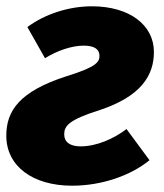

<svg xmlns="http://www.w3.org/2000/svg" viewBox="-26 -571 520 610"><path d="M266 -551C192 -551 116 -526 61 -485L117 -386C155 -410 202 -426 240 -426C276 -426 290 -413 290 -394C290 -375 283 -359 186 -329C36 -281 -6 -219 -6 -140C-6 -43 78 19 203 19C297 19 389 -13 449 -62L376 -161C335 -130 281 -106 230 -106C196 -106 178 -120 178 -144C178 -170 191 -190 290 -221C423 -265 463 -332 463 -406C463 -491 386 -551 266 -551Z"/></svg>

Font: Fira Sans ExtraBold
Style: Italic
Weight: 800
Italic angle: -8°
Designer: bBox Type GmbH & Carrois Corporate GbR & Edenspiekermann AG
Foundry: bBox Type GmbH & Carrois Corporate GbR & Edenspiekermann AG
Version: Version 4.301;PS 004.301;hotconv 1.0.88;makeotf.lib2.5.64775